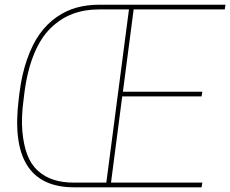

<svg xmlns="http://www.w3.org/2000/svg" viewBox="-20 -800 983 820"><path d="M530.8 -759.8H402.8Q340.8 -759.8 289.8 -740.5Q238.8 -721.2 196.3 -679.9Q153.8 -638.7 125 -568.4Q96.2 -498 84 -401.9L81.1 -377.9Q70.3 -299.3 75.4 -240Q80.6 -180.7 96.7 -138.7Q112.8 -96.7 142.3 -70.3Q171.9 -43.9 209.7 -32Q247.6 -20 296.9 -20H434.1ZM840.8 0H296.9Q12.7 0 60.1 -377.9L63 -401.9Q73.2 -483.9 96.2 -548.3Q119.1 -612.8 150.1 -655.8Q181.2 -698.7 221.9 -727.1Q262.7 -755.4 307.4 -767.6Q352.1 -779.8 402.8 -779.8H942.9L939.9 -759.8H550.8L504.9 -408.2H844.2L840.8 -388.2H502L454.1 -20H844.2Z"/></svg>

Font: Cooper Hewitt
Style: Thin Italic
Weight: 702
Designer: Village Type and Design LLC
Foundry: Cooper Hewitt Smithsonian Design Museum
Version: 1.000